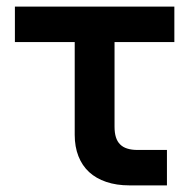

<svg xmlns="http://www.w3.org/2000/svg" viewBox="-20 -560 593 580"><path d="M25 -433H506.7V-540H25ZM484.3 -107H395.8Q377.7 -107 364.5 -111.2Q351.2 -115.3 342.8 -123.9Q334.2 -132.4 330.1 -145.7Q326 -158.9 326 -177.2V-540H205.7V-162.7V-152.6Q205.7 -116.8 216.9 -88.2Q228.1 -59.7 249.2 -40.2Q270.3 -20.8 301.2 -10.4Q332 0 370.8 0H380.8H484.3Z"/></svg>

Font: Vela Sans GX ExtLt
Style: Regular
Weight: 200
Designer: Principal design: Mikhail Sharanda - project Manrope.
Design modification: Ravid Balaliev
Foundry: Mikhail Sharanda
Version: Version 1.001